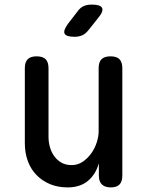

<svg xmlns="http://www.w3.org/2000/svg" viewBox="-20 -805 640 835"><path d="M409 -234V-508Q409 -535 421.5 -547.5Q434 -560 461 -560Q487 -560 499.5 -547.5Q512 -535 512 -508V-41Q512 -15 499.5 -2.5Q487 10 462 10Q437 10 423.5 -2.5Q410 -15 410 -41V-95Q396 -46 362 -18Q328 10 274 10Q232 10 198 -4Q164 -18 139 -43.5Q114 -69 101 -104.5Q88 -140 88 -183V-508Q88 -535 100.5 -547.5Q113 -560 139 -560Q166 -560 178.5 -547.5Q191 -535 191 -508V-210Q191 -186 197.5 -164Q204 -142 216.5 -125Q229 -108 247.5 -97.5Q266 -87 292 -87Q318 -87 339.5 -101.5Q361 -116 376.5 -137.5Q392 -159 400.5 -185Q409 -211 409 -234ZM364 -673Q352 -658 337.5 -651.5Q323 -645 305 -645Q268 -645 261 -658.5Q254 -672 276 -702L317 -755Q329 -772 344 -778.5Q359 -785 379 -785Q417 -785 424 -770.5Q431 -756 407 -727Z"/></svg>

Font: Maple Mono Normal NL Medium
Style: Regular
Weight: 500
Monospace: yes
Designer: subframe7536
Version: Version 7.000